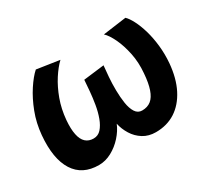

<svg xmlns="http://www.w3.org/2000/svg" viewBox="-102 -628 876 806"><g transform="rotate(-30 335.5 -225.0)"><path d="M172.4 15.3Q92.1 15.3 54.5 -44.1Q16.8 -103.6 26.3 -213.1Q31.3 -269.5 50.2 -318.7Q69 -367.8 94 -405.9Q118.9 -443.9 142.4 -464.9L252.3 -448.4Q229.5 -426.9 206.9 -391.9Q184.4 -356.9 168.2 -312.7Q152 -268.5 147.5 -217.3Q144 -175.2 149.8 -147.4Q155.5 -119.5 170.4 -106Q185.3 -92.5 208.4 -92.5Q230.3 -92.5 245.1 -109Q259.9 -125.5 269.8 -152.3Q279.7 -179.2 285 -210.7Q290.3 -242.2 292.9 -272.5Q295.6 -302.7 297.1 -325.9L397.4 -338.1Q395 -316 392.5 -284.7Q390 -253.4 390.5 -220.1Q390.9 -186.8 395.4 -157.7Q399.9 -128.6 411.5 -110.5Q423.1 -92.5 443.5 -92.5Q469.7 -92.5 486.9 -106.3Q504.1 -120 514.1 -149.2Q524.2 -178.4 527.6 -224.2Q532.1 -274.3 522.8 -319.6Q513.4 -364.9 497.1 -399.3Q480.7 -433.8 463.6 -449.5L576.6 -464.9Q589.3 -453.1 602.4 -427.7Q615.6 -402.2 625.7 -367.6Q635.8 -333 640.3 -291.9Q644.8 -250.8 641.3 -207.7Q635.3 -137.6 609.7 -87.6Q584.1 -37.6 543.2 -11.1Q502.2 15.3 447.9 15.3Q413.4 15.3 387.3 -0.9Q361.2 -17.2 345 -43.4Q328.7 -69.7 322.8 -98Q311.3 -69.7 287.8 -43.4Q264.3 -17.2 234.1 -0.9Q204 15.3 172.4 15.3Z"/></g></svg>

Font: Ancizar Sans Thin
Style: Italic
Weight: 100
Italic angle: -4°
Designer: Cesar Puertas, Viviana Monsalve, Julian Moncada, Julian Prieto, Jose Castro, Mariel Hernandez, Felipe Aragon, Sara Alarc
Version: Version 8.100